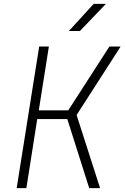

<svg xmlns="http://www.w3.org/2000/svg" viewBox="-20 -970 642 990"><path d="M335 -810 463 -950H526L392 -810ZM66 0 182 -730H232L180 -401H332L544 -730H602L375 -377L496 0H440L327 -356H172L116 0Z"/></svg>

Font: JetBrains Mono NL Thin
Style: Italic
Weight: 100
Italic angle: -9°
Monospace: yes
Designer: Philipp Nurullin, Konstantin Bulenkov
Foundry: JetBrains
Version: Version 2.305; ttfautohint (v1.8.4.7-5d5b)